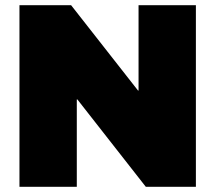

<svg xmlns="http://www.w3.org/2000/svg" viewBox="-20 -720 830 740"><path d="M55 0V-700H254L512 -371H514V-700H735V0H542L278 -337H276V0Z"/></svg>

Font: REM Black
Style: Regular
Weight: 900
Designer: Octavio Pardo
Foundry: Ashler Design
Version: Version 1.005;gftools[0.9.28]